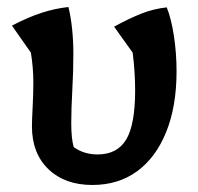

<svg xmlns="http://www.w3.org/2000/svg" viewBox="-20 -518 564 547"><path d="M243 9Q165 9 118 -36Q71 -81 71 -158Q71 -175 73 -213Q75 -251 75 -284Q75 -325 68 -368L14 -445Q60 -469 98.5 -481.5Q137 -494 175 -498Q182 -469 185.5 -435Q189 -401 189 -365Q189 -315 186 -261.5Q183 -208 183 -167Q183 -123 190 -99Q219 -78 258 -78Q314 -78 339.5 -120.5Q365 -163 365 -261Q365 -289 363 -317Q361 -345 358 -368L305 -442Q349 -466 383.5 -479.5Q418 -493 455 -497Q468 -465 475.5 -415.5Q483 -366 483 -315Q483 -215 453.5 -142Q424 -69 370.5 -30Q317 9 243 9Z"/></svg>

Font: Piazzolla SemiBold
Style: Regular
Weight: 600
Designer: Juan Pablo del Peral
Foundry: Huerta Tipografica
Version: Version 1.330